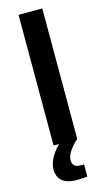

<svg xmlns="http://www.w3.org/2000/svg" viewBox="-135 -732 539 976"><g transform="rotate(-15 134.5 -244.0)"><path d="M72 0V-688H197V0ZM146 200Q104 200 81.5 189Q59 178 49.5 159Q40 140 40 119Q40 86 60 52Q80 18 112 -10L196 0Q184 9 170 25Q156 41 146 59.5Q136 78 136 95Q136 111 145 122Q154 133 181 133Q183 133 188 133Q193 133 197 132V197Q183 198 171 199Q159 200 146 200Z"/></g></svg>

Font: Saira SemiCondensed SemiBold
Style: Regular
Weight: 600
Width: 4
Designer: Hector Gatti with collaboration of the Omnibus-Type team
Foundry: Omnibus-Type
Version: Version 1.101